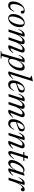

<svg xmlns="http://www.w3.org/2000/svg" viewBox="2354 -3122 1004 5752"><g transform="rotate(90 2856.0 -246.0)"><path d="M269.5 -456.5Q234.5 -456.5 204 -428Q173.5 -399.5 151 -353.2Q128.5 -307 115.8 -252.8Q103 -198.5 103 -147.5Q103 -95 119.8 -73Q136.5 -51 170.5 -51Q194.5 -51 218.8 -62.2Q243 -73.5 267.5 -100Q292 -126.5 316 -171.5L331.5 -171Q302.5 -101.5 273 -62Q243.5 -22.5 212 -6.2Q180.5 10 144.5 10Q87 10 55.5 -23Q24 -56 24 -121.5Q24 -194 45.8 -259.2Q67.5 -324.5 105.5 -375Q143.5 -425.5 193 -454.8Q242.5 -484 297 -484Q344.5 -484 366.8 -464Q389 -444 389 -416.5Q389 -395 375.5 -380.5Q362 -366 338.5 -366Q321.5 -366 312.8 -377.5Q304 -389 304 -412.5Q304 -436 295.5 -446.2Q287 -456.5 269.5 -456.5Z M667 -484Q707.5 -484 735.8 -466.8Q764 -449.5 778.8 -416.8Q793.5 -384 793.5 -337Q793.5 -273 772.2 -211.2Q751 -149.5 714.2 -99.5Q677.5 -49.5 629.2 -19.8Q581 10 526.5 10Q486.5 10 458 -7.2Q429.5 -24.5 414.8 -57.5Q400 -90.5 400 -136.5Q400 -201 421.2 -262.8Q442.5 -324.5 479.2 -374.5Q516 -424.5 564.2 -454.2Q612.5 -484 667 -484ZM528 -14.5Q556 -14.5 583.5 -35.8Q611 -57 635.5 -93.5Q660 -130 678.5 -176Q697 -222 707.8 -272.2Q718.5 -322.5 718.5 -371Q718.5 -416 706 -437.8Q693.5 -459.5 665.5 -459.5Q637.5 -459.5 610 -438.2Q582.5 -417 558 -380.5Q533.5 -344 515 -297.8Q496.5 -251.5 485.8 -201.2Q475 -151 475 -102.5Q475 -58 487.5 -36.2Q500 -14.5 528 -14.5Z M1416.5 -40 1411 -56.5Q1426.5 -54.5 1448.8 -62Q1471 -69.5 1499.5 -89Q1528 -108.5 1561.5 -142L1571 -133.5Q1531 -81 1496.8 -49.5Q1462.5 -18 1434 -4Q1405.5 10 1381.5 10Q1349 10 1339.2 -1.2Q1329.5 -12.5 1341.5 -42L1457 -330.5Q1466.5 -354 1470.5 -366.2Q1474.5 -378.5 1474.5 -387Q1474.5 -401.5 1464.8 -409.5Q1455 -417.5 1432.5 -417.5Q1407 -417.5 1379 -398.5Q1351 -379.5 1324.2 -348.8Q1297.5 -318 1276 -280.8Q1254.5 -243.5 1241.5 -207L1171.5 0H1095.5L1214.5 -349Q1217.5 -357 1219.5 -364.2Q1221.5 -371.5 1222.5 -377.8Q1223.5 -384 1223.5 -389Q1223.5 -404 1214.5 -410.8Q1205.5 -417.5 1186.5 -417.5Q1163 -417.5 1136.2 -399.5Q1109.5 -381.5 1083.2 -350.5Q1057 -319.5 1035 -280.2Q1013 -241 999.5 -199L934.5 0H859.5L990 -405Q991 -410 989.2 -413.8Q987.5 -417.5 981.5 -417.5Q968 -417.5 950 -407.8Q932 -398 909.8 -372.2Q887.5 -346.5 861 -298.5L849.5 -303Q878 -372 905.8 -411.2Q933.5 -450.5 962.8 -467Q992 -483.5 1023 -483.5Q1034 -483.5 1043.8 -482.2Q1053.5 -481 1062.5 -478.8Q1071.5 -476.5 1081 -473L1021.5 -284.5H1017Q1052 -343.5 1080.8 -382.2Q1109.5 -421 1134.5 -443.2Q1159.5 -465.5 1182.5 -474.8Q1205.5 -484 1229 -484Q1268 -484 1286.5 -467.2Q1305 -450.5 1305 -422Q1305 -409 1301.2 -392.8Q1297.5 -376.5 1291 -356.5L1267.5 -287.5H1261Q1294 -342.5 1323 -380.5Q1352 -418.5 1377.8 -441Q1403.5 -463.5 1427.8 -473.8Q1452 -484 1476 -484Q1519 -484 1536.5 -465.8Q1554 -447.5 1554 -419Q1554 -402.5 1548.8 -381.5Q1543.5 -360.5 1528 -322.5Z M1753 -135Q1748 -118 1746.5 -105.8Q1745 -93.5 1745 -84Q1745 -55.5 1759 -35Q1773 -14.5 1805 -14.5Q1831.5 -14.5 1860 -34.2Q1888.5 -54 1915.5 -87.8Q1942.5 -121.5 1964.2 -164.8Q1986 -208 1998.8 -256Q2011.5 -304 2011.5 -351Q2011.5 -388.5 1998.2 -405.8Q1985 -423 1959 -423Q1936.5 -423 1914 -410.8Q1891.5 -398.5 1870 -377.5Q1848.5 -356.5 1830.2 -330Q1812 -303.5 1798.2 -275Q1784.5 -246.5 1777 -219.5ZM1690.5 -49.5 1727.5 -41.5 1657.5 202 1741 221 1735.5 237H1504.5L1510 221L1582.5 202L1759 -405Q1760.5 -411 1759 -414.2Q1757.5 -417.5 1752.5 -417.5Q1739 -417.5 1720.8 -407.8Q1702.5 -398 1680.5 -372.2Q1658.5 -346.5 1631.5 -298.5L1620.5 -303Q1649 -372 1676.5 -411.5Q1704 -451 1732.5 -467.5Q1761 -484 1792 -484Q1808 -484 1821.5 -481.2Q1835 -478.5 1849 -473.5L1792.5 -280L1787 -286.5Q1826.5 -361 1862.8 -404Q1899 -447 1932 -465.5Q1965 -484 1994.5 -484Q2045.5 -484 2070.2 -453Q2095 -422 2095 -370.5Q2095 -314.5 2078.2 -259.5Q2061.5 -204.5 2032.5 -156Q2003.5 -107.5 1966 -70.2Q1928.5 -33 1886.8 -11.5Q1845 10 1802.5 10Q1762 10 1732.8 -6Q1703.5 -22 1690.5 -49.5Z M2314.5 -643.5Q2305.5 -651 2295 -658.2Q2284.5 -665.5 2272.2 -673.2Q2260 -681 2245.5 -688L2247.5 -695.5L2408.5 -727.5H2414.5L2200.5 -42L2192 -58.5Q2204 -54.5 2224.5 -60.2Q2245 -66 2274 -85.5Q2303 -105 2339.5 -142L2348.5 -133Q2309 -81 2275.8 -49.5Q2242.5 -18 2215.2 -4Q2188 10 2165.5 10Q2137.5 10 2127.2 0.2Q2117 -9.5 2124.5 -33.5Z M2639 -458Q2607.5 -458 2580.8 -436.2Q2554 -414.5 2533 -379.5Q2512 -344.5 2497.5 -302.8Q2483 -261 2475.2 -220.2Q2467.5 -179.5 2467.5 -147.5Q2467.5 -95 2487.2 -73Q2507 -51 2542 -51Q2567.5 -51 2592 -61.8Q2616.5 -72.5 2640.8 -98.8Q2665 -125 2689 -171.5L2704.5 -171Q2675.5 -100.5 2645.8 -61Q2616 -21.5 2584 -5.8Q2552 10 2515 10Q2476 10 2447.5 -5Q2419 -20 2403.8 -49.5Q2388.5 -79 2388.5 -121.5Q2388.5 -174.5 2402 -226.8Q2415.5 -279 2440.5 -325.2Q2465.5 -371.5 2499 -407.2Q2532.5 -443 2572.2 -463.5Q2612 -484 2655.5 -484Q2690.5 -484 2712 -472.2Q2733.5 -460.5 2743.8 -440.8Q2754 -421 2754 -398Q2754 -376.5 2746.5 -354.2Q2739 -332 2724.5 -314.5Q2703.5 -304.5 2673.5 -292.2Q2643.5 -280 2608.2 -267.5Q2573 -255 2535 -242.8Q2497 -230.5 2459.5 -220L2462 -244.5Q2516 -261 2554.5 -276.5Q2593 -292 2618.5 -307.5Q2644 -323 2658.8 -338.8Q2673.5 -354.5 2679.5 -371.2Q2685.5 -388 2685.5 -406Q2685.5 -421.5 2680 -433.2Q2674.5 -445 2664.2 -451.5Q2654 -458 2639 -458Z M3352.5 -40 3347 -56.5Q3362.5 -54.5 3384.8 -62Q3407 -69.5 3435.5 -89Q3464 -108.5 3497.5 -142L3507 -133.5Q3467 -81 3432.8 -49.5Q3398.5 -18 3370 -4Q3341.5 10 3317.5 10Q3285 10 3275.2 -1.2Q3265.5 -12.5 3277.5 -42L3393 -330.5Q3402.5 -354 3406.5 -366.2Q3410.5 -378.5 3410.5 -387Q3410.5 -401.5 3400.8 -409.5Q3391 -417.5 3368.5 -417.5Q3343 -417.5 3315 -398.5Q3287 -379.5 3260.2 -348.8Q3233.5 -318 3212 -280.8Q3190.5 -243.5 3177.5 -207L3107.5 0H3031.5L3150.5 -349Q3153.5 -357 3155.5 -364.2Q3157.5 -371.5 3158.5 -377.8Q3159.5 -384 3159.5 -389Q3159.5 -404 3150.5 -410.8Q3141.5 -417.5 3122.5 -417.5Q3099 -417.5 3072.2 -399.5Q3045.5 -381.5 3019.2 -350.5Q2993 -319.5 2971 -280.2Q2949 -241 2935.5 -199L2870.5 0H2795.5L2926 -405Q2927 -410 2925.2 -413.8Q2923.5 -417.5 2917.5 -417.5Q2904 -417.5 2886 -407.8Q2868 -398 2845.8 -372.2Q2823.5 -346.5 2797 -298.5L2785.5 -303Q2814 -372 2841.8 -411.2Q2869.5 -450.5 2898.8 -467Q2928 -483.5 2959 -483.5Q2970 -483.5 2979.8 -482.2Q2989.5 -481 2998.5 -478.8Q3007.5 -476.5 3017 -473L2957.5 -284.5H2953Q2988 -343.5 3016.8 -382.2Q3045.5 -421 3070.5 -443.2Q3095.5 -465.5 3118.5 -474.8Q3141.5 -484 3165 -484Q3204 -484 3222.5 -467.2Q3241 -450.5 3241 -422Q3241 -409 3237.2 -392.8Q3233.5 -376.5 3227 -356.5L3203.5 -287.5H3197Q3230 -342.5 3259 -380.5Q3288 -418.5 3313.8 -441Q3339.5 -463.5 3363.8 -473.8Q3388 -484 3412 -484Q3455 -484 3472.5 -465.8Q3490 -447.5 3490 -419Q3490 -402.5 3484.8 -381.5Q3479.5 -360.5 3464 -322.5Z M3801.5 -458Q3770 -458 3743.2 -436.2Q3716.5 -414.5 3695.5 -379.5Q3674.5 -344.5 3660 -302.8Q3645.5 -261 3637.8 -220.2Q3630 -179.5 3630 -147.5Q3630 -95 3649.8 -73Q3669.5 -51 3704.5 -51Q3730 -51 3754.5 -61.8Q3779 -72.5 3803.2 -98.8Q3827.5 -125 3851.5 -171.5L3867 -171Q3838 -100.5 3808.2 -61Q3778.5 -21.5 3746.5 -5.8Q3714.5 10 3677.5 10Q3638.5 10 3610 -5Q3581.5 -20 3566.2 -49.5Q3551 -79 3551 -121.5Q3551 -174.5 3564.5 -226.8Q3578 -279 3603 -325.2Q3628 -371.5 3661.5 -407.2Q3695 -443 3734.8 -463.5Q3774.5 -484 3818 -484Q3853 -484 3874.5 -472.2Q3896 -460.5 3906.2 -440.8Q3916.5 -421 3916.5 -398Q3916.5 -376.5 3909 -354.2Q3901.5 -332 3887 -314.5Q3866 -304.5 3836 -292.2Q3806 -280 3770.8 -267.5Q3735.5 -255 3697.5 -242.8Q3659.5 -230.5 3622 -220L3624.5 -244.5Q3678.5 -261 3717 -276.5Q3755.5 -292 3781 -307.5Q3806.5 -323 3821.2 -338.8Q3836 -354.5 3842 -371.2Q3848 -388 3848 -406Q3848 -421.5 3842.5 -433.2Q3837 -445 3826.8 -451.5Q3816.5 -458 3801.5 -458Z M3959.5 -298.5 3948 -303Q3976.5 -372 4004.2 -411.2Q4032 -450.5 4061.2 -467Q4090.5 -483.5 4121.5 -483.5Q4132.5 -483.5 4142.2 -482.2Q4152 -481 4161 -478.8Q4170 -476.5 4179.5 -473L4115.5 -269H4110Q4145 -326 4175.5 -366.5Q4206 -407 4234.2 -432.8Q4262.5 -458.5 4289.2 -470.8Q4316 -483 4343.5 -483Q4387 -483 4404.5 -463.8Q4422 -444.5 4422 -415Q4422 -398.5 4416.8 -378.5Q4411.5 -358.5 4397 -323L4284.5 -40L4278.5 -56.5Q4294.5 -54.5 4316.8 -62Q4339 -69.5 4367.5 -89Q4396 -108.5 4429.5 -142L4438.5 -133.5Q4399 -81 4364.8 -49.5Q4330.5 -18 4302 -4Q4273.5 10 4249 10Q4217 10 4207.2 -1.2Q4197.5 -12.5 4209.5 -42L4325 -329.5Q4334.5 -353 4338.5 -365.8Q4342.5 -378.5 4342.5 -387Q4342.5 -401.5 4332.8 -409.5Q4323 -417.5 4300.5 -417.5Q4272.5 -417.5 4241.8 -397Q4211 -376.5 4182.2 -343Q4153.5 -309.5 4131.2 -271.2Q4109 -233 4097.5 -197.5L4033 0H3958L4088.5 -405Q4089.5 -410 4087.8 -413.8Q4086 -417.5 4080 -417.5Q4066.5 -417.5 4048.5 -407.8Q4030.5 -398 4008.2 -372.2Q3986 -346.5 3959.5 -298.5Z M4529 -441.5 4537.5 -474H4803L4796 -441.5ZM4591.5 -112Q4588.5 -102 4586.8 -95Q4585 -88 4584.2 -83Q4583.5 -78 4583.5 -74Q4583.5 -65 4588 -61Q4592.5 -57 4601 -57Q4612.5 -57 4631 -67Q4649.5 -77 4675 -100.2Q4700.5 -123.5 4732 -163.5L4743.5 -155.5Q4713 -109 4686.2 -77.2Q4659.5 -45.5 4636.2 -26.2Q4613 -7 4593 1.2Q4573 9.5 4555.5 9.5Q4533.5 9.5 4519.5 -3.2Q4505.5 -16 4505.5 -46.5Q4505.5 -58 4508.2 -75.8Q4511 -93.5 4521 -125L4659.5 -581H4735.5Z M5025.5 -27.5 5082.5 -204H5091Q5049 -141 5015.8 -99.5Q4982.5 -58 4955.8 -34.2Q4929 -10.5 4906.8 -0.5Q4884.5 9.5 4864.5 9.5Q4838 9.5 4817.5 -1Q4797 -11.5 4785.5 -32.8Q4774 -54 4774 -87Q4774 -133.5 4791 -186.8Q4808 -240 4837.8 -291.5Q4867.5 -343 4905.8 -385.5Q4944 -428 4987.5 -453.5Q5031 -479 5075 -479Q5103.5 -479 5125.8 -465.2Q5148 -451.5 5164.5 -424L5153 -405Q5144 -425 5128.8 -435Q5113.5 -445 5092 -445Q5058 -445 5024.2 -421.2Q4990.5 -397.5 4960.2 -358.8Q4930 -320 4906.8 -274.2Q4883.5 -228.5 4869.8 -184Q4856 -139.5 4856 -104.5Q4856 -77.5 4869 -65.5Q4882 -53.5 4902 -53.5Q4917.5 -53.5 4939 -64.8Q4960.5 -76 4985.8 -98.2Q5011 -120.5 5037 -154Q5063 -187.5 5087.5 -232L5159.5 -445.5L5196 -474H5244.5L5101.5 -40L5091.5 -57Q5106.5 -53.5 5128.5 -61Q5150.5 -68.5 5177.8 -88.5Q5205 -108.5 5236 -142L5244.5 -133Q5186.5 -53 5142 -21.5Q5097.5 10 5062.5 10Q5039.5 10 5029.8 0Q5020 -10 5025.5 -27.5Z M5432 -405Q5433 -410 5431.2 -413.8Q5429.5 -417.5 5423.5 -417.5Q5410 -417.5 5392 -407.8Q5374 -398 5351.8 -372.2Q5329.5 -346.5 5303 -298.5L5291.5 -303Q5320 -372 5347.8 -411.2Q5375.5 -450.5 5404.8 -467Q5434 -483.5 5465 -483.5Q5476 -483.5 5485.8 -482.2Q5495.5 -481 5504.5 -478.8Q5513.5 -476.5 5523 -473L5460 -271.5H5457.5Q5498.5 -353.5 5532 -399.8Q5565.5 -446 5594.8 -465Q5624 -484 5653 -484Q5683 -484 5697.2 -469.2Q5711.5 -454.5 5711.5 -432Q5711.5 -412.5 5702.2 -397.5Q5693 -382.5 5678.5 -374.2Q5664 -366 5646.5 -366Q5633.5 -366 5627.5 -372.2Q5621.5 -378.5 5619.5 -392.5Q5618 -407 5613.8 -412.2Q5609.5 -417.5 5602.5 -417.5Q5588.5 -417.5 5571.2 -404.8Q5554 -392 5535 -369Q5516 -346 5497 -314Q5478 -282 5460.5 -243.5Q5443 -205 5429 -161L5376.5 0H5301.5Z"/></g></svg>

Font: Newsreader 48pt
Style: Italic
Weight: 400
Italic angle: -17°
Version: Version 1.003